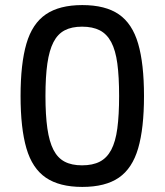

<svg xmlns="http://www.w3.org/2000/svg" viewBox="-20 -723 648 756"><path d="M304 -703Q395 -703 448 -666.5Q501 -630 524 -551Q547 -472 547 -345Q547 -218 524 -139Q501 -60 448 -23.5Q395 13 304 13Q214 13 160.5 -23.5Q107 -60 84 -139Q61 -218 61 -345Q61 -472 84 -551Q107 -630 160.5 -666.5Q214 -703 304 -703ZM303 -618Q262 -618 234.5 -603.5Q207 -589 190.5 -557Q174 -525 166.5 -473Q159 -421 159 -345Q159 -270 166.5 -217.5Q174 -165 190.5 -133Q207 -101 234.5 -86.5Q262 -72 303 -72Q345 -72 373 -86.5Q401 -101 418 -133Q435 -165 442 -217.5Q449 -270 449 -345Q449 -421 442 -473Q435 -525 418 -557Q401 -589 373 -603.5Q345 -618 303 -618Z"/></svg>

Font: Exo 2 Medium
Style: Regular
Weight: 500
Designer: Natanael Gama
Foundry: Natanael Gama
Version: Version 2.010